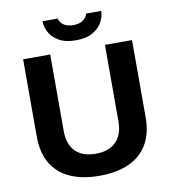

<svg xmlns="http://www.w3.org/2000/svg" viewBox="-94 -953 936 1047"><g transform="rotate(-10 374.0 -430.0)"><path d="M373 12Q279 12 211.5 -18Q144 -48 108 -108.5Q72 -169 72 -259V-686H222V-263Q222 -189 261 -149.5Q300 -110 373 -110Q446 -110 485.5 -149.5Q525 -189 525 -263V-686H675V-259Q675 -169 639 -108.5Q603 -48 535.5 -18Q468 12 373 12ZM374 -738Q317 -738 281 -758.5Q245 -779 228.5 -810Q212 -841 212 -872H296Q298 -862 306.5 -850Q315 -838 332 -830Q349 -822 374 -822Q400 -822 417 -830Q434 -838 443 -850Q452 -862 453 -872H537Q537 -841 520 -810Q503 -779 467.5 -758.5Q432 -738 374 -738Z"/></g></svg>

Font: Archivo SemiBold
Style: Bold
Weight: 700
Version: Version 2.001